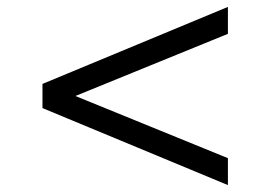

<svg xmlns="http://www.w3.org/2000/svg" viewBox="-20 -564 788 556"><path d="M640 -28 103 -251V-321L640 -544V-466L164 -272V-300L640 -106Z"/></svg>

Font: Nunito Sans 10pt Expanded
Style: Regular
Weight: 400
Width: 7
Designer: Vernon Adams
Foundry: Vernon Adams
Version: Version 3.101;gftools[0.9.27]